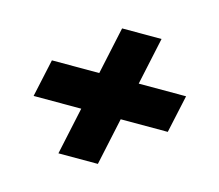

<svg xmlns="http://www.w3.org/2000/svg" viewBox="-75 -619 750 658"><g transform="rotate(15 300.0 -290.0)"><path d="M49 -223 78 -357H246L282 -525H422L386 -357H554L525 -223H358L322 -55H182L218 -223Z"/></g></svg>

Font: Radio Canada
Style: Italic
Weight: 400
Italic angle: -12°
Designer: Charles Daoud, Etienne Aubert Bonn, Alexandre Saumier Demers, Jacques Le Bailly
Foundry: Radio-Canada
Version: Version 2.104;gftools[0.9.28.dev5+ged2979d]